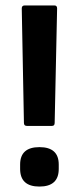

<svg xmlns="http://www.w3.org/2000/svg" viewBox="-20 -675 289 706"><path d="M79 -212Q68 -212 68 -223L60 -644Q60 -655 71 -655H180Q190 -655 190 -644L181 -223Q181 -212 171 -212ZM125 11Q54 11 54 -54V-70Q54 -134 125 -134Q196 -134 196 -70V-54Q196 11 125 11Z"/></svg>

Font: Sofia Sans Semi Condensed
Style: Bold
Weight: 700
Designer: Botio Nikoltchev, Ani Petrova
Foundry: lettersoup
Version: Version 4.100; ttfautohint (v1.8.4.7-5d5b)